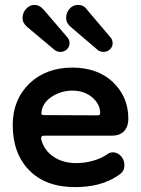

<svg xmlns="http://www.w3.org/2000/svg" viewBox="-20 -748 576 784"><path d="M157 -710C146 -722 134 -728 120 -728C95 -728 72 -703 72 -675C72 -661 78 -649 91 -638L203 -544C210 -539 218 -536 227 -536C247 -536 264 -552 264 -571C264 -582 260 -591 253 -598ZM334 -710C326 -722 314 -728 298 -728C271 -728 250 -703 250 -675C250 -661 256 -649 269 -638L379 -544C386 -539 394 -536 403 -536C423 -536 440 -552 440 -571C440 -582 436 -591 429 -598ZM286 16C350 16 415 4 470 -37C486 -49 488 -63 488 -75C488 -103 465 -126 442 -126C433 -126 426 -124 421 -120C386 -95 338 -82 290 -82C223 -82 166 -116 149 -176C148 -179 148 -181 148 -184C148 -191 152 -194 160 -194H438C477 -194 504 -217 504 -264C504 -323 483 -372 442 -412C400 -452 344 -472 275 -472C204 -472 145 -450 100 -407C55 -363 32 -307 32 -238C32 -161 54 -99 99 -53C144 -7 206 16 286 16ZM163 -278C146 -278 149 -284 149 -286C149 -289 150 -291 150 -294C150 -295 150 -296 150 -296C155 -321 171 -341 196 -356C221 -371 248 -378 275 -378C307 -378 334 -369 356 -351C378 -332 389 -311 389 -286C389 -280 386 -277 379 -277Z"/></svg>

Font: Dongle
Style: Regular
Weight: 400
Designer: Yanghee Ryu
Foundry: Yanghee Ryu
Version: Version 2.000